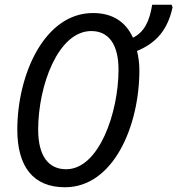

<svg xmlns="http://www.w3.org/2000/svg" viewBox="-20 -780 748 810"><path d="M254 10C458 10 568 -247 568 -484C568 -514 564 -541 558 -565C643 -600 688 -658 708 -749L704 -760H622C611 -690 588 -644 541 -621C510 -689 454 -725 372 -725C168 -725 53 -466 53 -233C53 -76 121 10 254 10ZM259 -66C184 -66 141 -123 141 -233C141 -418 225 -649 365 -649C439 -649 480 -592 480 -486C480 -306 398 -66 259 -66Z"/></svg>

Font: Noto Sans Display SemiCondensed
Style: Italic
Weight: 400
Width: 4
Italic angle: -12°
Designer: Monotype Design Team
Foundry: Monotype Imaging Inc.
Version: Version 1.900